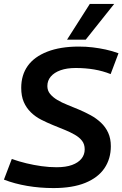

<svg xmlns="http://www.w3.org/2000/svg" viewBox="-38 -947 623 977"><path d="M565 -676 525 -570Q485 -586 441 -593.5Q397 -601 347 -601Q302 -601 270 -589.5Q238 -578 220.5 -557.5Q203 -537 203 -509Q203 -486 217 -469Q231 -452 253.5 -438.5Q276 -425 305 -413.5Q334 -402 364.5 -389Q395 -376 423.5 -360.5Q452 -345 475.5 -323Q499 -301 512.5 -271.5Q526 -242 526 -203Q526 -139 493.5 -91Q461 -43 396 -16.5Q331 10 234 10Q165 10 100.5 -1Q36 -12 -18 -33L22 -138Q59 -125 96.5 -116Q134 -107 173 -101.5Q212 -96 250 -96Q297 -96 328.5 -107.5Q360 -119 376.5 -139.5Q393 -160 393 -187Q393 -213 379.5 -230.5Q366 -248 342.5 -261.5Q319 -275 290.5 -286.5Q262 -298 231.5 -310.5Q201 -323 171.5 -338Q142 -353 119 -375.5Q96 -398 83 -428Q70 -458 70 -500Q70 -565 103 -611.5Q136 -658 202.5 -684Q269 -710 363 -710Q400 -710 433.5 -706Q467 -702 499.5 -695Q532 -688 565 -676ZM303 -745 419 -927H543L398 -745Z"/></svg>

Font: Georama ExtraCondensed Thin SemiBold
Style: Italic
Weight: 600
Italic angle: -9°
Version: Version 1.001